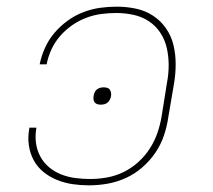

<svg xmlns="http://www.w3.org/2000/svg" viewBox="-20 -548 640 576"><path d="M247 8Q222 8 198 4.5Q174 1 151.5 -8Q129 -17 110.5 -32Q92 -47 81 -67.5Q70 -88 66.5 -112.5Q63 -137 68 -163V-165H89V-163Q85 -140 88 -118.5Q91 -97 101 -78.5Q111 -60 127 -46.5Q143 -33 163 -25Q183 -17 205 -14Q227 -11 250 -11Q275 -11 300.5 -15.5Q326 -20 350 -31.5Q374 -43 394.5 -61.5Q415 -80 429.5 -102.5Q444 -125 452.5 -150Q461 -175 465 -200L481 -300Q486 -326 486 -352.5Q486 -379 480.5 -403.5Q475 -428 461.5 -449Q448 -470 427 -484Q406 -498 380.5 -503.5Q355 -509 329 -509Q306 -509 283.5 -506Q261 -503 238.5 -494.5Q216 -486 196 -472Q176 -458 160 -439.5Q144 -421 134 -399Q124 -377 120 -355H99Q104 -380 115 -404.5Q126 -429 143.5 -449.5Q161 -470 183 -486Q205 -502 230 -511.5Q255 -521 280 -524.5Q305 -528 330 -528Q360 -528 388 -522Q416 -516 439 -501Q462 -486 478 -463Q494 -440 500.5 -412.5Q507 -385 507 -355.5Q507 -326 502 -297L485 -197Q481 -169 472 -142Q463 -115 446.5 -90.5Q430 -66 407 -46Q384 -26 357.5 -14Q331 -2 303 3Q275 8 247 8ZM282 -234Q277 -234 272 -235.5Q267 -237 264 -241Q261 -245 260.5 -250Q260 -255 261 -261Q262 -266 264 -271Q266 -276 270.5 -279.5Q275 -283 280 -284.5Q285 -286 291 -286Q296 -286 301.5 -284.5Q307 -283 309.5 -279Q312 -275 313 -270Q314 -265 313 -259Q312 -254 309.5 -249Q307 -244 303 -240.5Q299 -237 293.5 -235.5Q288 -234 282 -234Z"/></svg>

Font: Iosevka Thin Extended
Style: Italic
Weight: 100
Width: 7
Italic angle: -9°
Monospace: yes
Designer: Belleve Invis
Foundry: Belleve Invis
Version: Version 32.5.0; ttfautohint (v1.8.4)